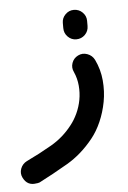

<svg xmlns="http://www.w3.org/2000/svg" viewBox="-124 -373 395 591"><g transform="rotate(-5 73.5 -77.5)"><path d="M126 -248Q111 -248 100 -259Q89 -270 89 -286V-302Q89 -317 100 -328Q111 -339 126 -339Q142 -339 153 -328Q164 -317 164 -302V-286Q164 -270 153 -259Q142 -248 126 -248ZM-35 183Q-63 188 -76 162Q-83 148 -77.5 133.5Q-72 119 -58 112Q-18 93 20 71Q58 49 85 14Q97 -1 106 -20.5Q115 -40 119 -61.5Q123 -83 121 -105.5Q119 -128 110 -148Q103 -162 108 -176.5Q113 -191 127 -198Q141 -205 156 -199.5Q171 -194 178 -180Q193 -149 196 -115Q199 -81 193 -49Q187 -17 174.5 11.5Q162 40 145 61Q109 106 63.5 132.5Q18 159 -25 181Q-31 183 -35 183Z"/></g></svg>

Font: Dongol
Style: Regular
Weight: 400
Designer: Abdo Mohamed and Ibrahim Hamdi
Foundry: Protype Foundry
Version: Version 1.000;hotconv 1.0.109;makeotfexe 2.5.65596